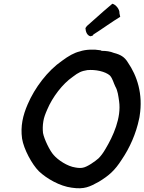

<svg xmlns="http://www.w3.org/2000/svg" viewBox="-20 -995 772 1027"><path d="M98 -254C107 -197 151 -116 188 -79C229 -40 300 1 364 9C431 19 460 4 509 -23C563 -56 594 -83 631 -141C674 -204 708 -281 724 -359C726 -365 726 -370 727 -375C746 -492 713 -590 664 -661C646 -691 624 -703 589 -712C570 -720 548 -723 525 -723C523 -723 520 -725 518 -726C484 -732 438 -731 407 -720C377 -713 347 -696 312 -670C235 -617 166 -526 128 -437C102 -377 89 -320 98 -254ZM212 -347C215 -366 222 -385 233 -410C261 -476 314 -546 369 -584C400 -608 416 -615 447 -620C491 -624 543 -613 568 -591C583 -574 587 -552 597 -532C610 -510 613 -481 617 -454C630 -365 585 -266 544 -198C531 -175 518 -159 507 -148C489 -132 447 -102 423 -98C413 -96 400 -96 384 -99C340 -105 289 -140 267 -166C247 -187 216 -251 210 -284C208 -304 208 -323 212 -347ZM437 -845C438 -825 446 -805 464 -801C471 -803 479 -804 479 -810C525 -839 578 -878 623 -905L619 -924C621 -945 599 -971 581 -975L561 -958C526 -929 480 -886 445 -856Z"/></svg>

Font: Hussar Pisanka
Style: Kur
Weight: 400
Designer: Robert Jablonski
Foundry: Cannot Into Space Fonts
Version: Version 1.070